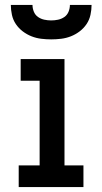

<svg xmlns="http://www.w3.org/2000/svg" viewBox="-20 -760 415 780"><path d="M56 0V-88H141V-432H64V-520H242V-88H319V0ZM188 -600Q168 -600 147.5 -602.5Q127 -605 108 -612.5Q89 -620 72.5 -632.5Q56 -645 44.5 -662Q33 -679 28.5 -699.5Q24 -720 24 -740H112Q112 -726 117.5 -712.5Q123 -699 134.5 -691Q146 -683 160 -680Q174 -677 188 -677Q202 -677 216 -680Q230 -683 241.5 -691Q253 -699 258.5 -712.5Q264 -726 264 -740H352Q352 -720 347.5 -699.5Q343 -679 331.5 -662Q320 -645 303.5 -632.5Q287 -620 268 -612.5Q249 -605 228.5 -602.5Q208 -600 188 -600Z"/></svg>

Font: Zed Sans Semibold
Style: Regular
Weight: 600
Designer: Belleve Invis
Foundry: Belleve Invis
Version: Version 1.0.0; ttfautohint (v1.8.4)